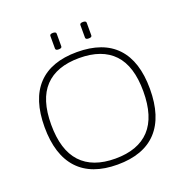

<svg xmlns="http://www.w3.org/2000/svg" viewBox="-150 -999 1104 1142"><g transform="rotate(-20 402.0 -428.0)"><path d="M402 6Q238 6 153.5 -85Q69 -176 69 -352Q69 -527 153.5 -616.5Q238 -706 402 -706Q567 -706 651.5 -616.5Q736 -527 736 -352Q736 -176 651.5 -85Q567 6 402 6ZM402 -32Q546 -32 620 -111.5Q694 -191 694 -352Q694 -512 620 -590Q546 -668 402 -668Q259 -668 185 -590Q111 -512 111 -352Q111 -191 185 -111.5Q259 -32 402 -32ZM497 -758Q477 -758 477 -770V-850Q477 -862 497 -862Q517 -862 517 -850V-770Q517 -758 497 -758ZM307 -758Q287 -758 287 -770V-850Q287 -862 307 -862Q327 -862 327 -850V-770Q327 -758 307 -758Z"/></g></svg>

Font: Asap Semi Expanded Thin
Style: Regular
Weight: 100
Width: 6
Designer: Pablo Cosgaya
Foundry: Omnibus-Type
Version: Version 3.001; ttfautohint (v1.8.4.7-5d5b)